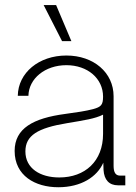

<svg xmlns="http://www.w3.org/2000/svg" viewBox="-20 -748 549 775"><path d="M215.3 7.8C307.6 7.8 372.1 -34.2 397 -91.3L397.9 -62C400.4 -21.5 420.9 0 456.5 0H485.8V-39.1H465.3C446.8 -39.1 438.5 -51.3 438.5 -79.1V-359.4C438.5 -455.1 357.9 -523.9 248 -523.9C136.7 -523.9 53.2 -454.1 51.8 -361.3H94.7C96.2 -431.2 162.1 -484.9 248 -484.9C333.5 -484.9 396 -431.2 396 -357.9C396 -324.2 387.7 -316.4 356 -307.6C326.7 -299.8 289.6 -294.4 243.2 -288.1C114.3 -271 39.1 -230 39.1 -138.7C39.1 -39.1 121.6 7.8 215.3 7.8ZM219.2 -31.7C142.1 -31.7 82.5 -68.4 82.5 -136.7C82.5 -201.2 131.8 -231.4 251.5 -251C320.8 -262.7 362.8 -268.6 396 -285.2V-207.5C396 -97.2 323.2 -31.7 219.2 -31.7ZM230.5 -582H268.1L206.5 -727.5H156.2Z"/></svg>

Font: Raveo Display Display ExLight
Style: Regular
Weight: 200
Designer: Jakub Foglar, Rasmus Andersson (Inter)
Foundry: Jakubfoglar.com
Version: Version 1.100;Glyphs 3.2.3 (3260)